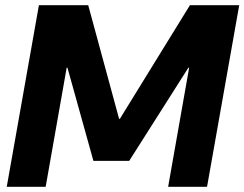

<svg xmlns="http://www.w3.org/2000/svg" viewBox="-20 -720 942 740"><path d="M6 0 130 -700H320L439 -262H442L712 -700H902L778 0H628L709 -459H706L478 -100H340L240 -459H237L156 0Z"/></svg>

Font: DM Sans 36pt Black
Style: Italic
Weight: 900
Italic angle: -10°
Designer: Colophon Foundry, Jonny Pinhorn
Foundry: Colophon Foundry
Version: Version 4.004;gftools[0.9.30]